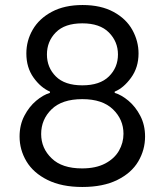

<svg xmlns="http://www.w3.org/2000/svg" viewBox="-20 -734 651 765"><path d="M58 -190Q58 -236 77 -272.5Q96 -309 124 -332.5Q152 -356 179 -364V-369Q142 -385 113.5 -425Q85 -465 85 -521Q85 -572 110.5 -616Q136 -660 186.5 -687Q237 -714 309 -714Q382 -714 432.5 -686.5Q483 -659 507.5 -614.5Q532 -570 532 -521Q532 -465 502 -424Q472 -383 437 -369V-364Q464 -356 492 -332.5Q520 -309 539 -272.5Q558 -236 558 -190Q558 -137 531 -91Q504 -45 447.5 -17Q391 11 308 11Q226 11 169.5 -17Q113 -45 85.5 -91Q58 -137 58 -190ZM186 -103Q227 -63 307 -63Q362 -63 399 -82.5Q436 -102 454 -133.5Q472 -165 472 -201Q472 -258 430 -298.5Q388 -339 308 -339Q227 -339 185.5 -298.5Q144 -258 144 -200Q144 -143 186 -103ZM167 -517Q167 -465 202.5 -429.5Q238 -394 308 -394Q378 -394 414 -429.5Q450 -465 450 -517Q450 -568 414 -604.5Q378 -641 308 -641Q238 -641 202.5 -605Q167 -569 167 -517Z"/></svg>

Font: Lopes Sans
Style: Regular
Weight: 400
Designer: Gabriel Lam, Diego Maldonado
Foundry: TypeRant, Foresti Design
Version: Version 4.000